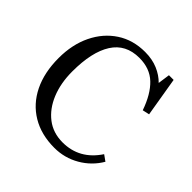

<svg xmlns="http://www.w3.org/2000/svg" viewBox="-188 -892 1073 1073"><g transform="rotate(45 348.5 -356.0)"><path d="M389 14Q285 14 209 -31.5Q133 -77 92 -160.5Q51 -244 51 -358Q51 -465 91 -547.5Q131 -630 202.5 -677Q274 -724 369 -724Q426 -724 470.5 -705Q515 -686 545 -655L555 -726H592L631 -493L590 -484Q557 -579 505 -628.5Q453 -678 370 -678Q263 -678 210.5 -595.5Q158 -513 158 -359Q158 -267 187.5 -195Q217 -123 271 -81.5Q325 -40 400 -40Q533 -40 611 -158L646 -133Q606 -65 537.5 -25.5Q469 14 389 14Z"/></g></svg>

Font: Literata 36pt
Style: Regular
Weight: 400
Designer: Latin by Veronika Burian and Jose Scaglione. Greek by Irene Vlachou. Cyrillic by Vera Evstafieva.
Foundry: TypeTogether
Version: Version 3.002